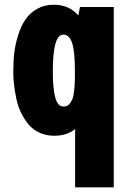

<svg xmlns="http://www.w3.org/2000/svg" viewBox="-20 -574 570 825"><path d="M302.7 231V0.5Q302.7 -10.7 303.2 -20Q268.1 9.3 213.9 9.3Q178.7 9.3 150.1 -3.7Q121.6 -16.6 102.8 -39.3Q84 -62 70.6 -89.4Q57.1 -116.7 50.3 -149.4Q37.1 -213.4 37.1 -261.7Q37.1 -310.1 41.3 -346.2Q45.4 -382.3 57.4 -421.1Q69.3 -460 88.1 -488.5Q106.9 -517.1 138.4 -535.4Q169.9 -553.7 210.4 -553.7Q277.3 -553.7 316.4 -507.8L323.7 -543.9H468.8V231ZM252 -425.3Q207 -425.3 207 -269Q207 -190.9 217.8 -153.6Q228.5 -116.2 252 -116.2Q272 -116.2 280.8 -129.9Q285.6 -137.7 289.6 -144.8Q293.5 -151.9 295.7 -165Q297.9 -178.2 299.1 -187.5Q300.3 -196.8 301 -213.4Q301.8 -230 301.8 -239.3Q301.8 -239.3 301.8 -270Q301.8 -352.1 290 -388.7Q278.3 -425.3 252 -425.3Z"/></svg>

Font: Open Sans Hebrew Condensed Extra Bold
Style: Regular
Weight: 800
Width: 3
Foundry: Ascender Corporation, Yanek Iontef
Version: Version 2.001;PS 002.001;hotconv 1.0.70;makeotf.lib2.5.58329